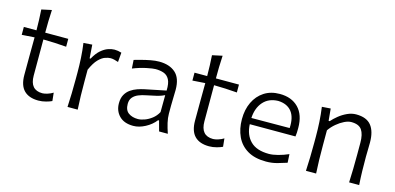

<svg xmlns="http://www.w3.org/2000/svg" viewBox="-66 -1098 3094 1504"><g transform="rotate(15 1480.5 -345.5)"><path d="M285.2 11.2Q208.5 11.2 168.2 -29.5Q127.9 -70.3 127.9 -154.3Q127.9 -240.2 128.4 -319.6Q128.9 -398.9 129.4 -459.5L26.9 -452.6V-516.6H129.4Q128.9 -561.5 127.7 -601.3Q126.5 -641.1 123.5 -684.1L205.1 -701.7Q202.1 -649.9 201.2 -608.6Q200.2 -567.4 200.2 -516.6H387.2V-452.6Q340.8 -456.5 293.5 -458.7Q246.1 -460.9 200.2 -461.4V-168.5Q200.2 -52.2 300.8 -52.2Q317.4 -52.2 342.3 -60.1Q367.2 -67.9 386.2 -80.1L393.1 -13.7Q377.9 -5.9 346.9 2.7Q315.9 11.2 285.2 11.2Z M519.5 0Q522.5 -57.6 523.9 -111.1Q525.4 -164.6 525.4 -228.5V-280.8Q525.4 -337.4 522 -397.5Q518.6 -457.5 510.3 -516.6L580.6 -521.5L588.4 -412.1H596.2Q622.1 -459.5 651.4 -484.6Q680.7 -509.8 709 -519.3Q737.3 -528.8 759.8 -528.8Q788.1 -528.8 816.9 -519.5L810.5 -442.4Q794.9 -448.2 778.3 -452.1Q761.7 -456.1 748 -456.1Q730 -456.1 704.3 -447.5Q678.7 -439 650.6 -410.4Q622.6 -381.8 596.2 -322.3V-226.1Q596.2 -164.1 597.4 -110.8Q598.6 -57.6 602.1 0Z M1054.2 10.3Q980.5 10.3 940.7 -30Q900.9 -70.3 900.9 -132.3Q900.9 -174.3 916.5 -202.1Q932.1 -230 957 -247.3Q981.9 -264.6 1010.5 -274.4Q1039.1 -284.2 1064.9 -289.6L1236.3 -324.7Q1238.3 -384.3 1221.9 -414.3Q1205.6 -444.3 1176.3 -454.6Q1147 -464.8 1109.9 -464.8Q1088.4 -464.8 1036.9 -454.1Q985.4 -443.4 928.7 -420.9L924.3 -489.7Q948.2 -496.6 982.4 -505.6Q1016.6 -514.6 1053.5 -521.7Q1090.3 -528.8 1123 -528.8Q1206.1 -528.8 1254.6 -486.1Q1303.2 -443.4 1303.2 -348.1Q1303.2 -325.2 1301.8 -289.6Q1300.3 -253.9 1300.3 -220.2V-153.8Q1300.3 -120.1 1309.1 -82Q1317.9 -43.9 1333 0H1262.2L1239.7 -83H1231.9Q1200.2 -42 1150.6 -15.9Q1101.1 10.3 1054.2 10.3ZM1075.7 -50.8Q1099.1 -50.8 1129.2 -61.5Q1159.2 -72.3 1187.5 -94Q1215.8 -115.7 1233.9 -149.4L1234.9 -287.1Q1226.1 -282.7 1211.7 -277.1Q1197.3 -271.5 1169.4 -264.4Q1141.6 -257.3 1091.8 -247.6Q1059.1 -241.7 1031 -230.2Q1002.9 -218.8 985.8 -198.5Q968.8 -178.2 968.8 -145.5Q968.8 -94.2 999.3 -72.5Q1029.8 -50.8 1075.7 -50.8Z M1669.4 11.2Q1592.8 11.2 1552.5 -29.5Q1512.2 -70.3 1512.2 -154.3Q1512.2 -240.2 1512.7 -319.6Q1513.2 -398.9 1513.7 -459.5L1411.1 -452.6V-516.6H1513.7Q1513.2 -561.5 1512 -601.3Q1510.7 -641.1 1507.8 -684.1L1589.4 -701.7Q1586.4 -649.9 1585.4 -608.6Q1584.5 -567.4 1584.5 -516.6H1771.5V-452.6Q1725.1 -456.5 1677.7 -458.7Q1630.4 -460.9 1584.5 -461.4V-168.5Q1584.5 -52.2 1685.1 -52.2Q1701.7 -52.2 1726.6 -60.1Q1751.5 -67.9 1770.5 -80.1L1777.3 -13.7Q1762.2 -5.9 1731.2 2.7Q1700.2 11.2 1669.4 11.2Z M2131.3 11.2Q2040 11.2 1980.7 -23.9Q1921.4 -59.1 1892.6 -120.8Q1863.8 -182.6 1863.8 -261.7Q1863.8 -339.4 1892.6 -399.7Q1921.4 -460 1974.4 -494.4Q2027.3 -528.8 2100.6 -528.8Q2196.8 -528.8 2252.4 -471.7Q2308.1 -414.6 2308.1 -308.1Q2308.1 -288.1 2307.4 -271.2Q2306.6 -254.4 2304.2 -238.8H1933.6Q1937.5 -152.8 1987.5 -102.8Q2037.6 -52.7 2137.7 -52.7Q2169.4 -52.7 2211.4 -63.7Q2253.4 -74.7 2294.4 -92.8L2298.3 -23.9Q2268.1 -14.2 2224.6 -1.5Q2181.2 11.2 2131.3 11.2ZM2243.2 -290.5Q2248.5 -377.9 2211.7 -424.1Q2174.8 -470.2 2101.6 -472.7Q2025.4 -470.7 1981.4 -420.7Q1937.5 -370.6 1933.1 -289.1Z M2453.1 0Q2456.1 -57.6 2457.5 -111.1Q2459 -164.6 2459 -228.5V-280.8Q2459 -337.4 2455.6 -397.5Q2452.1 -457.5 2443.8 -516.6L2514.2 -521.5L2523.4 -423.8H2532.2Q2551.8 -446.8 2581.8 -471.2Q2611.8 -495.6 2647.7 -512.2Q2683.6 -528.8 2719.7 -528.8Q2804.2 -528.8 2842.3 -481.2Q2880.4 -433.6 2880.4 -343.3Q2880.4 -310.1 2879.4 -280.8Q2878.4 -251.5 2878.4 -228.5Q2878.4 -164.6 2879.6 -111.1Q2880.9 -57.6 2884.8 0H2803.2Q2805.7 -57.6 2806.9 -110.8Q2808.1 -164.1 2808.1 -226.1V-322.3Q2808.1 -390.6 2784.2 -425.8Q2760.3 -460.9 2698.2 -460.9Q2673.3 -460.9 2642.6 -446Q2611.8 -431.2 2581.8 -406Q2551.8 -380.9 2529.8 -349.1V-226.1Q2529.8 -164.1 2531 -110.8Q2532.2 -57.6 2535.6 0Z"/></g></svg>

Font: Pinar Regular
Style: Regular
Weight: 400
Designer: Amin Abedi
Version: Version 3.000